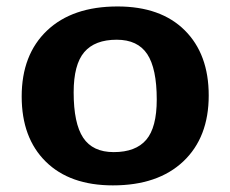

<svg xmlns="http://www.w3.org/2000/svg" viewBox="-20 -548 696 580"><path d="M321 12Q191 12 118.2 -59.8Q45.5 -131.5 45.5 -256.5Q45.5 -383 122.2 -455.8Q199 -528.5 335 -528.5Q465.5 -528.5 538 -456.5Q610.5 -384.5 610.5 -259.5Q610.5 -133 533.8 -60.5Q457 12 321 12ZM323.5 -88.5Q390 -88.5 421.8 -125.8Q453.5 -163 453.5 -247.5Q453.5 -341 424.8 -384.5Q396 -428 332.5 -428Q266.5 -428 234.5 -390.5Q202.5 -353 202.5 -269Q202.5 -175.5 231.2 -132Q260 -88.5 323.5 -88.5Z"/></svg>

Font: Newsreader 6pt SemiBold
Style: Regular
Weight: 600
Designer: Hugues Gentile
Foundry: Production Type
Version: Version 1.003; ttfautohint (v1.8.3)